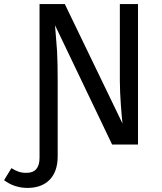

<svg xmlns="http://www.w3.org/2000/svg" viewBox="-94 -709 797 942"><path d="M494 -689V-313C494 -277 496 -237 499 -194C502 -151 505 -120 507 -103L224 -689H100V65C100 114 79 139 36 139C5 139 -11 132 -38 116L-74 175C-41 200 -2 213 41 213C132 213 189 159 189 59V-316C189 -371 188 -419 186 -458C183 -497 180 -539 176 -585L456 0H583V-689Z"/></svg>

Font: Fira Sans
Style: Regular
Weight: 400
Designer: Carrois Corporate & Edenspiekermann AG
Foundry: Carrois Corporate GbR & Edenspiekermann AG
Version: Version 4.203